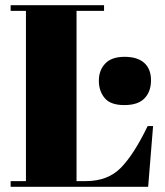

<svg xmlns="http://www.w3.org/2000/svg" viewBox="-20 -720 636 740"><path d="M21 -700H381V-678H275V-22H311Q396 -22 446.5 -74Q497 -126 549 -234H570L551 0H21V-22H80V-678H21ZM459 -315Q406 -315 383.5 -342Q361 -369 361 -409Q361 -449 385.5 -475Q410 -501 460 -501Q510 -501 536 -477.5Q562 -454 562 -410.5Q562 -367 537 -341Q512 -315 459 -315Z"/></svg>

Font: SVN-Abril Fatface
Style: Regular
Weight: 400
Designer: Veronika Burian, Jos? Scaglione
Foundry: TypeTogether
Version: Version 1.001